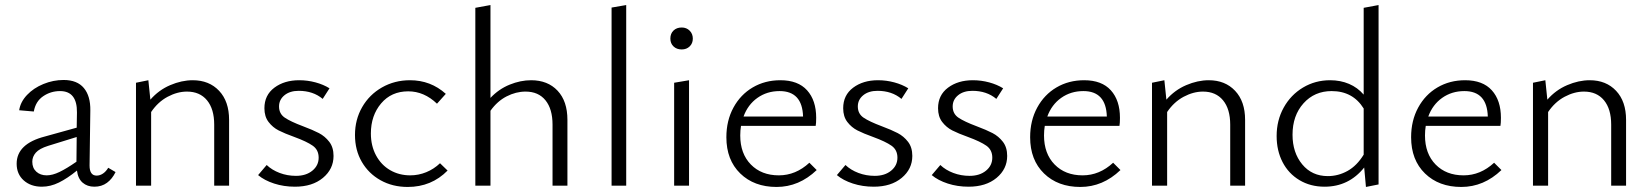

<svg xmlns="http://www.w3.org/2000/svg" viewBox="-20 -736 6545 761"><path d="M438 -54Q425 -27 404 -11.5Q383 4 354 4Q326 4 307.5 -12Q289 -28 285 -60Q247 -29 213.5 -12.5Q180 4 146 4Q102 4 74 -21Q46 -46 46 -87Q46 -166 158 -195L284 -230L285 -290Q286 -375 218 -375Q181 -375 151 -354.5Q121 -334 114 -294L56 -299Q61 -332 87 -359.5Q113 -387 152 -403Q191 -419 232 -419Q286 -419 312.5 -387Q339 -355 338 -298L335 -80Q335 -40 363 -40Q376 -40 388 -48Q400 -56 409 -71ZM165 -41Q188 -41 216 -54.5Q244 -68 283 -95L284 -193L171 -158Q136 -147 122 -131Q108 -115 108 -95Q108 -70 124 -55.5Q140 -41 165 -41Z M888 -261V0H829V-242Q829 -304 800.5 -338.5Q772 -373 721 -373Q683 -373 644.5 -352.5Q606 -332 579 -292V0H519V-408L568 -418L576 -341Q609 -379 654.5 -398.5Q700 -418 744 -418Q809 -418 848.5 -376Q888 -334 888 -261Z M1003 -42 1037 -82Q1058 -62 1088.5 -50.5Q1119 -39 1153 -39Q1193 -39 1218 -59.5Q1243 -80 1243 -111Q1243 -142 1219.5 -158.5Q1196 -175 1147 -193Q1108 -207 1084.5 -219Q1061 -231 1044.5 -252.5Q1028 -274 1028 -307Q1028 -359 1067.5 -388.5Q1107 -418 1166 -418Q1199 -418 1230.5 -409.5Q1262 -401 1286 -386L1259 -344Q1221 -376 1164 -376Q1129 -376 1107.5 -358.5Q1086 -341 1086 -314Q1086 -285 1109 -269.5Q1132 -254 1180 -236Q1220 -221 1244 -208.5Q1268 -196 1285 -174Q1302 -152 1302 -118Q1302 -66 1260 -31Q1218 4 1149 4Q1105 4 1066.5 -8.5Q1028 -21 1003 -42Z M1387 -201Q1387 -262 1415.5 -311.5Q1444 -361 1494 -389.5Q1544 -418 1605 -418Q1687 -418 1747 -364L1712 -325Q1661 -374 1598 -374Q1531 -374 1490.5 -326Q1450 -278 1450 -207Q1450 -158 1470.5 -120Q1491 -82 1526.5 -61.5Q1562 -41 1606 -41Q1639 -41 1669.5 -53.5Q1700 -66 1724 -89L1754 -60Q1690 5 1596 5Q1536 5 1488.5 -21.5Q1441 -48 1414 -94.5Q1387 -141 1387 -201Z M2229 -261V0H2170V-242Q2170 -304 2142 -338.5Q2114 -373 2063 -373Q2025 -373 1988 -354Q1951 -335 1924 -297V0H1864V-705L1924 -716V-348Q1957 -383 2000 -400.5Q2043 -418 2085 -418Q2151 -418 2190 -376.5Q2229 -335 2229 -261Z M2404 -706 2462 -716V0H2404Z M2652 -408 2711 -418V0H2652ZM2637 -583Q2637 -603 2649.5 -615Q2662 -627 2682 -627Q2701 -627 2713.5 -614.5Q2726 -602 2726 -583Q2726 -564 2713.5 -552Q2701 -540 2682 -540Q2662 -540 2649.5 -552Q2637 -564 2637 -583Z M3217 -62Q3147 5 3058 5Q2969 5 2914 -48.5Q2859 -102 2859 -192Q2859 -258 2887 -309.5Q2915 -361 2963.5 -389.5Q3012 -418 3073 -418Q3143 -418 3179 -378Q3215 -338 3215 -269Q3215 -248 3213 -237H2917Q2914 -219 2914 -199Q2914 -127 2956 -84Q2998 -41 3067 -41Q3134 -41 3188 -91ZM2927 -274H3163Q3160 -375 3070 -375Q3020 -375 2982 -348Q2944 -321 2927 -274Z M3297 -42 3331 -82Q3352 -62 3382.5 -50.5Q3413 -39 3447 -39Q3487 -39 3512 -59.5Q3537 -80 3537 -111Q3537 -142 3513.5 -158.5Q3490 -175 3441 -193Q3402 -207 3378.5 -219Q3355 -231 3338.5 -252.5Q3322 -274 3322 -307Q3322 -359 3361.5 -388.5Q3401 -418 3460 -418Q3493 -418 3524.5 -409.5Q3556 -401 3580 -386L3553 -344Q3515 -376 3458 -376Q3423 -376 3401.5 -358.5Q3380 -341 3380 -314Q3380 -285 3403 -269.5Q3426 -254 3474 -236Q3514 -221 3538 -208.5Q3562 -196 3579 -174Q3596 -152 3596 -118Q3596 -66 3554 -31Q3512 4 3443 4Q3399 4 3360.5 -8.5Q3322 -21 3297 -42Z M3673 -42 3707 -82Q3728 -62 3758.5 -50.5Q3789 -39 3823 -39Q3863 -39 3888 -59.5Q3913 -80 3913 -111Q3913 -142 3889.5 -158.5Q3866 -175 3817 -193Q3778 -207 3754.5 -219Q3731 -231 3714.5 -252.5Q3698 -274 3698 -307Q3698 -359 3737.5 -388.5Q3777 -418 3836 -418Q3869 -418 3900.5 -409.5Q3932 -401 3956 -386L3929 -344Q3891 -376 3834 -376Q3799 -376 3777.5 -358.5Q3756 -341 3756 -314Q3756 -285 3779 -269.5Q3802 -254 3850 -236Q3890 -221 3914 -208.5Q3938 -196 3955 -174Q3972 -152 3972 -118Q3972 -66 3930 -31Q3888 4 3819 4Q3775 4 3736.5 -8.5Q3698 -21 3673 -42Z M4421 -62Q4351 5 4262 5Q4173 5 4118 -48.5Q4063 -102 4063 -192Q4063 -258 4091 -309.5Q4119 -361 4167.5 -389.5Q4216 -418 4277 -418Q4347 -418 4383 -378Q4419 -338 4419 -269Q4419 -248 4417 -237H4121Q4118 -219 4118 -199Q4118 -127 4160 -84Q4202 -41 4271 -41Q4338 -41 4392 -91ZM4131 -274H4367Q4364 -375 4274 -375Q4224 -375 4186 -348Q4148 -321 4131 -274Z M4915 -261V0H4856V-242Q4856 -304 4827.5 -338.5Q4799 -373 4748 -373Q4710 -373 4671.5 -352.5Q4633 -332 4606 -292V0H4546V-408L4595 -418L4603 -341Q4636 -379 4681.5 -398.5Q4727 -418 4771 -418Q4836 -418 4875.5 -376Q4915 -334 4915 -261Z M5444 -716V-5L5394 5L5387 -72Q5326 4 5230 4Q5174 4 5130.5 -22Q5087 -48 5063.5 -93.5Q5040 -139 5040 -197Q5040 -259 5068 -309.5Q5096 -360 5144.5 -389Q5193 -418 5252 -418Q5293 -418 5327 -403.5Q5361 -389 5385 -361V-705ZM5385 -123V-306Q5342 -375 5258 -375Q5190 -375 5146.5 -326.5Q5103 -278 5103 -202Q5103 -131 5141.5 -84.5Q5180 -38 5243 -38Q5284 -38 5321 -58.5Q5358 -79 5385 -123Z M5931 -62Q5861 5 5772 5Q5683 5 5628 -48.5Q5573 -102 5573 -192Q5573 -258 5601 -309.5Q5629 -361 5677.5 -389.5Q5726 -418 5787 -418Q5857 -418 5893 -378Q5929 -338 5929 -269Q5929 -248 5927 -237H5631Q5628 -219 5628 -199Q5628 -127 5670 -84Q5712 -41 5781 -41Q5848 -41 5902 -91ZM5641 -274H5877Q5874 -375 5784 -375Q5734 -375 5696 -348Q5658 -321 5641 -274Z M6425 -261V0H6366V-242Q6366 -304 6337.5 -338.5Q6309 -373 6258 -373Q6220 -373 6181.5 -352.5Q6143 -332 6116 -292V0H6056V-408L6105 -418L6113 -341Q6146 -379 6191.5 -398.5Q6237 -418 6281 -418Q6346 -418 6385.5 -376Q6425 -334 6425 -261Z"/></svg>

Font: Ysabeau Semilight
Style: Regular
Weight: 300
Designer: Christian Thalmann (Catharsis Fonts)
Version: Version 0.003